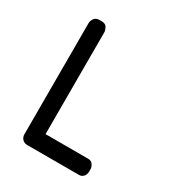

<svg xmlns="http://www.w3.org/2000/svg" viewBox="-111 -471 486 537"><g transform="rotate(30 132.5 -202.0)"><path d="M56 0Q46 0 40 -6.5Q34 -13 34 -22V-381Q34 -389 39.5 -396.5Q45 -404 56 -404H63Q76 -404 80.5 -395.5Q85 -387 85 -381V-52H223Q233 -52 238 -44.5Q243 -37 243 -30V-22Q243 -13 237.5 -6.5Q232 0 223 0Z"/></g></svg>

Font: Chathura
Style: ExtraBold
Weight: 800
Designer: Appaji Ambarisha Darbha
Foundry: Aditya Fonts
Version: Version 1.001 2016